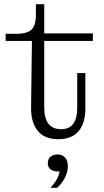

<svg xmlns="http://www.w3.org/2000/svg" viewBox="-20 -657 500 920"><path d="M259 10Q193 10 160 -31Q127 -72 129 -148L133 -461H7V-495H57Q93 -495 114 -504Q135 -513 143.5 -533.5Q152 -554 152 -587V-637H192V-140Q192 -91 212 -64.5Q232 -38 272 -38Q313 -38 331.5 -64.5Q350 -91 350 -140V-307H389V-137Q389 -67 356.5 -28.5Q324 10 259 10ZM192 -461V-497H425V-461ZM222 243Q241 222 252 202.5Q263 183 265 164Q241 167 225 156.5Q209 146 209 125Q209 105 222 94Q235 83 256 83Q277 83 291 97Q305 111 305 138Q305 158 298.5 177Q292 196 280.5 212.5Q269 229 254 243Z"/></svg>

Font: Montagu Slab 144pt Light
Style: Regular
Weight: 300
Designer: Florian Karsten
Foundry: Florian Karsten
Version: Version 1.000